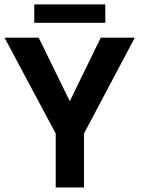

<svg xmlns="http://www.w3.org/2000/svg" viewBox="-31 -826 632 846"><path d="M120 -725.5V-806.5H433V-725.5ZM214.5 -237.5 -11 -660H139.5L276.5 -380L413 -660H563L339 -237.5V0H214.5Z"/></svg>

Font: League Spartan SemiBold
Style: Regular
Weight: 600
Foundry: The League of Moveable Type
Version: Version 2.002